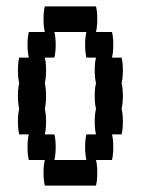

<svg xmlns="http://www.w3.org/2000/svg" viewBox="-20 -580 440 600"><path d="M364 -280Q364 -257 360 -240Q364 -224 364 -200Q364 -177 360 -160H330Q334 -144 334 -120Q334 -97 330 -80H280Q284 -64 284 -40Q284 -17 280 0H120Q116 -17 116 -40Q116 -64 120 -80H70Q66 -97 66 -120Q66 -144 70 -160H40Q36 -177 36 -200Q36 -224 40 -240Q36 -257 36 -280Q36 -304 40 -320Q36 -337 36 -360Q36 -384 40 -400H70Q66 -417 66 -440Q66 -464 70 -480H120Q116 -497 116 -520Q116 -544 120 -560H280Q284 -544 284 -520Q284 -497 280 -480H330Q334 -464 334 -440Q334 -417 330 -400H360Q364 -384 364 -360Q364 -337 360 -320Q364 -304 364 -280ZM276 -200Q276 -224 280 -240Q276 -257 276 -280Q276 -304 280 -320Q276 -337 276 -360Q276 -384 280 -400H250Q246 -417 246 -440Q246 -464 250 -480H150Q154 -464 154 -440Q154 -417 150 -400H120Q124 -384 124 -360Q124 -337 120 -320Q124 -304 124 -280Q124 -257 120 -240Q124 -224 124 -200Q124 -177 120 -160H150Q154 -144 154 -120Q154 -97 150 -80H250Q246 -97 246 -120Q246 -144 250 -160H280Q276 -177 276 -200Z"/></svg>

Font: VT323
Style: Regular
Weight: 400
Monospace: yes
Designer: Peter Hull
Version: Version 2.000